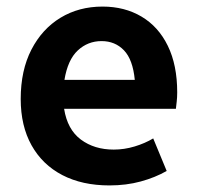

<svg xmlns="http://www.w3.org/2000/svg" viewBox="-20 -553 600 584"><path d="M43 -252Q43 -339 75.5 -402Q108 -465 164 -499Q220 -533 292 -533Q359 -533 410.5 -502.5Q462 -472 490.5 -413.5Q519 -355 519 -272Q519 -257 517.5 -244Q516 -231 515 -222H175Q185 -159 226 -128.5Q267 -98 326 -98Q358 -98 389.5 -107.5Q421 -117 446 -132L487 -33Q452 -13 408 -1Q364 11 313 11Q230 11 169.5 -20.5Q109 -52 76 -111Q43 -170 43 -252ZM289 -428Q247 -428 216.5 -399.5Q186 -371 176 -310H390Q384 -372 357 -400Q330 -428 289 -428Z"/></svg>

Font: Radio Canada SemiBold
Style: Regular
Weight: 600
Designer: Charles Daoud, Etienne Aubert Bonn, Alexandre Saumier Demers, Jacques Le Bailly
Foundry: Radio-Canada
Version: Version 2.104; ttfautohint (v1.8.4.7-5d5b);gftools[0.9.28.de